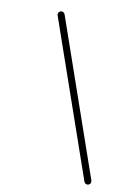

<svg xmlns="http://www.w3.org/2000/svg" viewBox="-70 -597 430 653"><g transform="rotate(10 145.0 -270.5)"><path d="M86.1 -552.3C79.8 -550.1 76.5 -543.3 78.7 -537C141.3 -356.7 204 -176.4 266.7 3.9C268.8 10.2 275.7 13.5 281.9 11.3C288.2 9.2 291.5 2.3 289.3 -3.9C289.3 -3.9 289.3 -3.9 289.3 -3.9C226.7 -184.3 164 -364.6 101.3 -544.9C99.2 -551.2 92.3 -554.5 86.1 -552.3Z"/></g></svg>

Font: FRB American Cursive Guidelines Arrows Light
Style: Italic
Weight: 300
Italic angle: -25°
Version: Version 2.0;Modular Font Editor K font №1